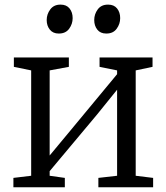

<svg xmlns="http://www.w3.org/2000/svg" viewBox="-20 -790 702 810"><path d="M36.5 0V-39.5L111.5 -48.5V-493L38.5 -508V-547.5H270.5V-508L189.5 -493V-134L266 -226L474 -477V-493L400 -508V-547.5H623.5V-508L552.5 -493V-48.5L626 -39.5V0H395V-39.5L474 -48.5V-411.5L390 -307.5L189.5 -68V-48.5L253.5 -39.5V0ZM227.5 -648.5Q203.5 -648.5 190.2 -665Q177 -681.5 177 -705.5Q177 -730 192 -750.2Q207 -770.5 235 -770.5H236Q260.5 -770.5 273.5 -754.2Q286.5 -738 286.5 -713.5Q286.5 -689 271.8 -668.8Q257 -648.5 228.5 -648.5ZM428 -648.5Q403.5 -648.5 390.5 -665Q377.5 -681.5 377.5 -705.5Q377.5 -730 392.2 -750.2Q407 -770.5 435.5 -770.5H436.5Q461 -770.5 474 -754.2Q487 -738 487 -713.5Q487 -689 472.2 -668.8Q457.5 -648.5 429 -648.5Z"/></svg>

Font: Merriweather 36pt Light
Style: Regular
Weight: 300
Designer: Eben Sorkin
Foundry: Eben Sorkin
Version: Version 2.100